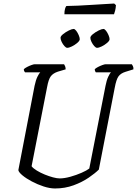

<svg xmlns="http://www.w3.org/2000/svg" viewBox="-20 -1068 776 1088"><path d="M292 0Q262 0 227 -11.5Q192 -23 160 -40Q128 -57 107 -74.5Q86 -92 84 -104L176 -582Q183 -615 192.5 -634Q202 -653 208 -658H122Q120 -660 117.5 -664.5Q115 -669 115 -676Q121 -682 133.5 -688.5Q146 -695 158.5 -699.5Q171 -704 177 -704H343Q346 -700 349 -692.5Q352 -685 352 -675L308 -662Q281 -653 268 -636Q255 -619 247 -575L159 -126Q168 -114 188.5 -101.5Q209 -89 233.5 -79Q258 -69 280.5 -63Q303 -57 318 -57Q345 -57 379 -66.5Q413 -76 442.5 -89Q472 -102 486 -113L578 -582Q584 -613 593 -632.5Q602 -652 609 -658H523Q521 -660 519 -665Q517 -670 517 -676Q523 -682 535.5 -688.5Q548 -695 560.5 -699.5Q573 -704 579 -704H727Q729 -701 733 -693.5Q737 -686 736 -675L691 -661Q665 -653 652 -636Q639 -619 630 -570L540 -107Q520 -87 483 -61.5Q446 -36 397 -18Q348 0 292 0ZM530 -797Q523 -797 514 -807Q505 -817 498.5 -830.5Q492 -844 492 -854Q492 -863 507 -875Q522 -887 539.5 -895.5Q557 -904 566 -904Q573 -904 581 -893.5Q589 -883 595 -869Q601 -855 601 -846Q601 -837 587 -825Q573 -813 556.5 -805Q540 -797 530 -797ZM361 -797Q354 -797 345 -807Q336 -817 329.5 -830.5Q323 -844 323 -854Q323 -863 338 -875Q353 -887 370.5 -895.5Q388 -904 397 -904Q404 -904 412 -893.5Q420 -883 426 -869Q432 -855 432 -846Q432 -837 418 -825Q404 -813 387.5 -805Q371 -797 361 -797ZM345 -987Q345 -1006 348.5 -1018Q352 -1030 356 -1034Q383 -1034 422 -1036Q461 -1038 501.5 -1040.5Q542 -1043 575.5 -1045Q609 -1047 627 -1048L637 -1039Q636 -1022 632.5 -1008Q629 -994 626 -987Z"/></svg>

Font: Texturina 72pt 72pt Light
Style: Italic
Weight: 300
Italic angle: -11°
Designer: Guillermo Torres Carreño
Foundry: Omnibus-Type
Version: Version 1.002; ttfautohint (v1.8.3)